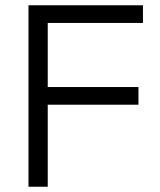

<svg xmlns="http://www.w3.org/2000/svg" viewBox="-20 -708 607 728"><path d="M88 0V-688H161V0ZM136 -311V-378H505V-311ZM136 -621V-688H522V-621Z"/></svg>

Font: Outfit-Light
Style: Regular
Weight: 300
Designer: Rodrigo Fuenzalida
Foundry: fragTYPE
Version: Version 1.000